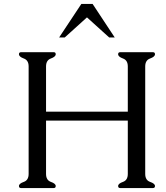

<svg xmlns="http://www.w3.org/2000/svg" viewBox="-20 -949 840 969"><path d="M212.4 -613.8V-385.3H625V-613.8Q625 -645 600.6 -653.8Q576.2 -662.6 576.2 -675.3Q576.2 -685.5 586.4 -685.5H752Q762.2 -685.5 762.2 -675.3Q762.2 -662.6 737.5 -653.8Q712.9 -645 712.9 -613.8V-71.3Q712.9 -39.6 737.5 -31Q762.2 -22.5 762.2 -10.3Q762.2 0 752 0H586.4Q576.2 0 576.2 -10.3Q576.2 -22.5 600.6 -31Q625 -39.6 625 -71.3V-340.3H212.4V-71.3Q212.4 -39.6 236.8 -31Q261.2 -22.5 261.2 -10.3Q261.2 0 251.5 0H85.9Q75.7 0 75.7 -10.3Q75.7 -22.5 100.1 -31Q124.5 -39.6 124.5 -71.3V-613.8Q124.5 -645 100.1 -653.8Q75.7 -662.6 75.7 -675.3Q75.7 -685.5 85.9 -685.5H251.5Q261.2 -685.5 261.2 -675.3Q261.2 -662.6 236.8 -653.8Q212.4 -645 212.4 -613.8ZM278.3 -759.8 390.6 -929.2H447.3L559.1 -759.8H531.2L418.9 -861.3L306.6 -759.8Z"/></svg>

Font: Caudex
Style: Regular
Weight: 400
Version: Version 1.01